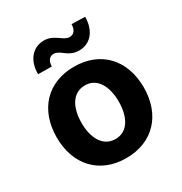

<svg xmlns="http://www.w3.org/2000/svg" viewBox="-178 -885 970 1026"><g transform="rotate(-30 307.0 -372.5)"><path d="M306.8 10.7C472.3 10.7 575.3 -102.6 575.3 -270.6C575.3 -439.6 472.3 -552.6 306.8 -552.6C141.3 -552.6 38.4 -439.6 38.4 -270.6C38.4 -102.6 141.3 10.7 306.8 10.7ZM307.5 -106.5C231.2 -106.5 192.1 -176.5 192.1 -271.7C192.1 -366.8 231.2 -437.1 307.5 -437.1C382.5 -437.1 421.5 -366.8 421.5 -271.7C421.5 -176.5 382.5 -106.5 307.5 -106.5ZM205.3 -612.6C205.3 -645.6 221.6 -666.5 246.1 -666.5C264.9 -666.5 279.1 -656.2 294.7 -644.5C314.6 -630 337.4 -612.9 377.1 -613.3C441.4 -613.6 491.8 -663.7 492.5 -753.6L409.8 -756C409.4 -723.4 394.9 -701.3 367.5 -701C349.8 -701 334.9 -711.3 318.5 -723C297.2 -737.6 273.4 -754.6 236.5 -754.3C171.9 -753.9 121.1 -703.8 121.1 -613.6Z"/></g></svg>

Font: Karasuma Gothic
Style: Bold
Weight: 700
Designer: Rasmus Andersson / Ryoko Nishizuka
Foundry: Genbu
Version: Version 1.00